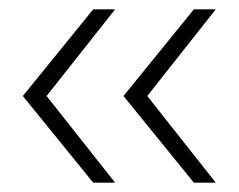

<svg xmlns="http://www.w3.org/2000/svg" viewBox="-20 -475 512 412"><path d="M180 -83H227L80 -269L227 -455H180L29 -269ZM396 -83H443L296 -269L443 -455H396L245 -269Z"/></svg>

Font: Plus Jakarta Sans ExtraLight
Style: Regular
Weight: 200
Designer: Gumpita Rahayu
Foundry: Tokotype
Version: Version 2.004; ttfautohint (v1.8.3)